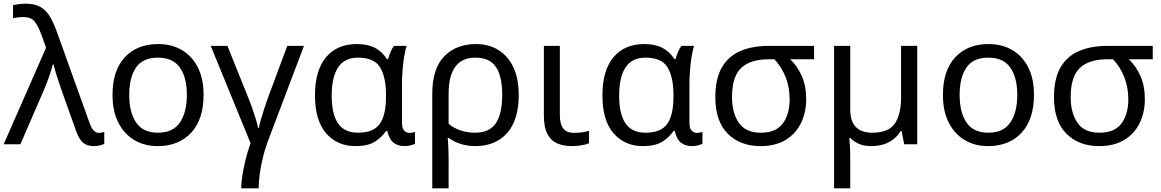

<svg xmlns="http://www.w3.org/2000/svg" viewBox="-26 -786 6324 1046"><path d="M-6 0 225 -526 198 -601Q182 -644 163 -668.5Q144 -693 101 -693Q83 -693 69.5 -691Q56 -689 45 -687V-758Q59 -761 76 -763.5Q93 -766 111 -766Q163 -766 194.5 -748Q226 -730 247.5 -693Q269 -656 289 -598L462 -116Q481 -62 512 -62Q520 -62 528.5 -64Q537 -66 542 -67V-2Q531 3 516.5 6.5Q502 10 485 10Q448 10 426.5 -8.5Q405 -27 389 -71L316 -276Q308 -300 297.5 -329.5Q287 -359 278.5 -387.5Q270 -416 266 -435H262Q253 -400 238.5 -360Q224 -320 207 -281L85 0Z M1083 -269Q1083 -136 1015.5 -63Q948 10 833 10Q762 10 706.5 -22.5Q651 -55 619 -117.5Q587 -180 587 -269Q587 -402 654 -474Q721 -546 836 -546Q909 -546 964.5 -513.5Q1020 -481 1051.5 -419.5Q1083 -358 1083 -269ZM678 -269Q678 -174 715.5 -118.5Q753 -63 835 -63Q916 -63 954 -118.5Q992 -174 992 -269Q992 -364 954 -418Q916 -472 834 -472Q752 -472 715 -418Q678 -364 678 -269Z M1630 -536 1432 -13Q1417 27 1406 73Q1395 119 1389 162.5Q1383 206 1383 240H1288Q1288 212 1294.5 170Q1301 128 1312.5 81.5Q1324 35 1339 -6L1122 -536H1213L1326 -255Q1337 -229 1348 -197Q1359 -165 1368 -136Q1377 -107 1380 -89H1384Q1387 -105 1395.5 -135Q1404 -165 1414.5 -197Q1425 -229 1433 -251L1539 -536Z M1910 10Q1812 10 1751 -59.5Q1690 -129 1690 -266Q1690 -402 1750 -474Q1810 -546 1918 -546Q1977 -546 2016.5 -525.5Q2056 -505 2082 -464H2088Q2093 -481 2101 -501Q2109 -521 2120 -536H2189Q2182 -514 2176 -478Q2170 -442 2167 -402Q2164 -362 2164 -326V-118Q2164 -87 2176 -74.5Q2188 -62 2205 -62Q2213 -62 2222 -64Q2231 -66 2235 -67V-3Q2228 1 2212 5.5Q2196 10 2179 10Q2142 10 2118.5 -8Q2095 -26 2084 -72H2077Q2054 -38 2016 -14Q1978 10 1910 10ZM1925 -63Q2008 -63 2042.5 -110.5Q2077 -158 2077 -261V-267Q2077 -367 2044.5 -419.5Q2012 -472 1924 -472Q1851 -472 1816 -419Q1781 -366 1781 -265Q1781 -165 1815.5 -114Q1850 -63 1925 -63Z M2800 -268Q2800 -132 2736.5 -61Q2673 10 2563 10Q2523 10 2485 -1.5Q2447 -13 2418 -35H2413Q2415 -19 2416.5 17Q2418 53 2418 98V240H2329V-275Q2329 -412 2394 -479Q2459 -546 2568 -546Q2636 -546 2688.5 -514Q2741 -482 2770.5 -420Q2800 -358 2800 -268ZM2564 -472Q2418 -472 2418 -274V-112Q2447 -87 2484.5 -75Q2522 -63 2562 -63Q2641 -63 2675.5 -115Q2710 -167 2710 -268Q2710 -371 2675.5 -421.5Q2641 -472 2564 -472Z M3024 -536V-158Q3024 -110 3042.5 -86Q3061 -62 3101 -62Q3123 -62 3146.5 -65.5Q3170 -69 3183 -73V-6Q3169 1 3142 5.5Q3115 10 3089 10Q3045 10 3010.5 -4.5Q2976 -19 2956.5 -55.5Q2937 -92 2937 -157V-536Z M3476 10Q3378 10 3317 -59.5Q3256 -129 3256 -266Q3256 -402 3316 -474Q3376 -546 3484 -546Q3543 -546 3582.5 -525.5Q3622 -505 3648 -464H3654Q3659 -481 3667 -501Q3675 -521 3686 -536H3755Q3748 -514 3742 -478Q3736 -442 3733 -402Q3730 -362 3730 -326V-118Q3730 -87 3742 -74.5Q3754 -62 3771 -62Q3779 -62 3788 -64Q3797 -66 3801 -67V-3Q3794 1 3778 5.5Q3762 10 3745 10Q3708 10 3684.5 -8Q3661 -26 3650 -72H3643Q3620 -38 3582 -14Q3544 10 3476 10ZM3491 -63Q3574 -63 3608.5 -110.5Q3643 -158 3643 -261V-267Q3643 -367 3610.5 -419.5Q3578 -472 3490 -472Q3417 -472 3382 -419Q3347 -366 3347 -265Q3347 -165 3381.5 -114Q3416 -63 3491 -63Z M4366 -246Q4366 -174 4338 -116Q4310 -58 4254.5 -24Q4199 10 4117 10Q4006 10 3938.5 -58Q3871 -126 3871 -256Q3871 -357 3906.5 -418.5Q3942 -480 4007.5 -508Q4073 -536 4162 -536H4409V-463H4279Q4318 -426 4342 -372Q4366 -318 4366 -246ZM3962 -256Q3962 -171 3999 -117Q4036 -63 4119 -63Q4202 -63 4239 -114Q4276 -165 4276 -244Q4276 -309 4254.5 -364.5Q4233 -420 4193 -463H4162Q4062 -463 4012 -416Q3962 -369 3962 -256Z M4971 -536V0H4900L4886 -72H4881Q4856 -32 4816 -11Q4776 10 4720 10Q4681 10 4653 -2.5Q4625 -15 4605 -35H4601Q4603 -17 4604.5 13Q4606 43 4606 84V240H4518V-536H4606V-190Q4606 -63 4726 -63Q4815 -63 4849 -113Q4883 -163 4883 -257V-536Z M5607 -269Q5607 -136 5539.5 -63Q5472 10 5357 10Q5286 10 5230.5 -22.5Q5175 -55 5143 -117.5Q5111 -180 5111 -269Q5111 -402 5178 -474Q5245 -546 5360 -546Q5433 -546 5488.5 -513.5Q5544 -481 5575.5 -419.5Q5607 -358 5607 -269ZM5202 -269Q5202 -174 5239.5 -118.5Q5277 -63 5359 -63Q5440 -63 5478 -118.5Q5516 -174 5516 -269Q5516 -364 5478 -418Q5440 -472 5358 -472Q5276 -472 5239 -418Q5202 -364 5202 -269Z M6211 -246Q6211 -174 6183 -116Q6155 -58 6099.5 -24Q6044 10 5962 10Q5851 10 5783.5 -58Q5716 -126 5716 -256Q5716 -357 5751.5 -418.5Q5787 -480 5852.5 -508Q5918 -536 6007 -536H6254V-463H6124Q6163 -426 6187 -372Q6211 -318 6211 -246ZM5807 -256Q5807 -171 5844 -117Q5881 -63 5964 -63Q6047 -63 6084 -114Q6121 -165 6121 -244Q6121 -309 6099.5 -364.5Q6078 -420 6038 -463H6007Q5907 -463 5857 -416Q5807 -369 5807 -256Z"/></svg>

Font: Noto IKEA Latin
Style: Regular
Weight: 400
Designer: Monotype Design Team
Foundry: Monotype Imaging Inc.
Version: Version 1.0